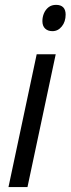

<svg xmlns="http://www.w3.org/2000/svg" viewBox="-20 -754 285 774"><path d="M14.2 0 127.9 -535.2H204.6L90.8 0ZM191.4 -628.4Q172.9 -628.4 161.9 -638.9Q150.9 -649.4 150.9 -668.9Q150.9 -685.5 157.2 -700.4Q163.6 -715.3 175.8 -724.9Q188 -734.4 206.1 -734.4Q225.1 -734.4 234.9 -724.4Q244.6 -714.4 244.6 -695.3Q244.6 -666.5 229.2 -647.5Q213.9 -628.4 191.4 -628.4Z"/></svg>

Font: Open Sans SemiCondensed
Style: Italic
Weight: 400
Width: 4
Italic angle: -12°
Designer: Monotype Design Team
Foundry: Monotype Imaging Inc.
Version: Version 3.000